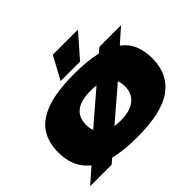

<svg xmlns="http://www.w3.org/2000/svg" viewBox="-200 -1232 1544 1544"><g transform="rotate(-45 571.5 -460.0)"><path d="M269 20H26L152 -91Q93 -137 64.5 -203Q36 -269 36 -354Q36 -466 87.5 -545.5Q139 -625 257 -667.5Q375 -710 573 -710Q722 -710 828 -685L872 -720H1117L994 -611Q1054 -566 1080.5 -501Q1107 -436 1107 -354Q1107 -175 979 -82.5Q851 10 573 10Q422 10 314 -17ZM351 -352Q351 -313 363 -283L635 -517Q606 -521 573 -521Q351 -521 351 -352ZM573 -179Q679 -179 735.5 -223.5Q792 -268 792 -352Q792 -389 780 -419L506 -184Q537 -179 573 -179ZM456 -746 561 -940H847L677 -746Z"/></g></svg>

Font: Georama ExtraExtended Black
Style: Regular
Weight: 900
Width: 8
Designer: Jean-Baptiste Levee
Foundry: Production Type
Version: Version 1.000